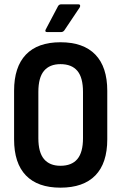

<svg xmlns="http://www.w3.org/2000/svg" viewBox="-20 -858 560 886"><path d="M259 8Q154 8 99.5 -48.5Q45 -105 45 -215V-439Q45 -549 99.5 -606Q154 -663 259 -663Q365 -663 420 -606Q475 -549 475 -439V-215Q475 -105 420 -48.5Q365 8 259 8ZM259 -93Q311 -93 337 -124Q363 -155 363 -220V-434Q363 -500 337 -531Q311 -562 259 -562Q209 -562 183 -531Q157 -500 157 -434V-220Q157 -155 183 -124Q209 -93 259 -93ZM198 -710Q185 -710 191 -722L248 -830Q253 -838 262 -838H343Q348 -838 349.5 -834Q351 -830 348 -824L277 -718Q271 -710 262 -710Z"/></svg>

Font: Sofia Sans Condensed
Style: Bold
Weight: 700
Designer: Botio Nikoltchev, Ani Petrova
Foundry: lettersoup
Version: Version 4.101; ttfautohint (v1.8.4.7-5d5b)